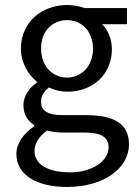

<svg xmlns="http://www.w3.org/2000/svg" viewBox="-20 -518 545 762"><path d="M246 224C397 224 492 146 492 55C492 -25 435 -61 322 -61H228C163 -61 143 -83 143 -113C143 -140 156 -156 174 -171C196 -160 222 -154 246 -154C345 -154 424 -219 424 -323C424 -364 408 -400 385 -422H484V-486H315C297 -493 273 -498 246 -498C147 -498 63 -431 63 -325C63 -267 94 -220 126 -194V-190C101 -173 73 -141 73 -100C73 -62 92 -36 116 -21V-17C72 13 45 52 45 93C45 177 127 224 246 224ZM246 -210C190 -210 143 -254 143 -325C143 -396 189 -438 246 -438C303 -438 349 -395 349 -325C349 -254 302 -210 246 -210ZM258 166C170 166 117 134 117 82C117 54 132 25 167 0C188 6 211 8 230 8H313C377 8 411 23 411 68C411 118 350 166 258 166Z"/></svg>

Font: SSansPro
Style: Regular
Weight: 400
Designer: Paul D. Hunt
Foundry: Adobe Systems Incorporated
Version: Version 3.006;hotconv 1.0.111;makeotfexe 2.5.65597